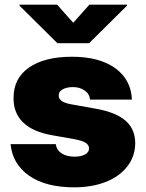

<svg xmlns="http://www.w3.org/2000/svg" viewBox="-20 -797 628 827"><path d="M548.3 -367.9H367.9Q365.8 -392.4 344.8 -407.1Q323.9 -421.9 294 -421.9Q267.8 -421.9 250.2 -412.3Q232.6 -402.7 233 -386.4Q231.5 -357.6 285.5 -348L396.3 -328.1Q480.1 -312.9 521.1 -276.8Q562.1 -240.8 562.5 -180.4Q562.1 -123.2 527.9 -79.5Q493.6 -35.9 434.3 -13Q375 9.9 299.7 9.9Q176.8 9.9 105.3 -40.3Q33.7 -90.6 25.6 -176.1H220.2Q224.1 -150.2 245.7 -136.2Q267.4 -122.2 301.1 -122.2Q328.8 -122.2 346.1 -131.6Q363.3 -141 363.6 -157.7Q363.3 -172.9 348.4 -182.2Q333.5 -191.4 301.1 -197.4L204.5 -214.5Q121.4 -229 79.5 -269.7Q37.6 -310.4 38.4 -375Q38 -459.5 104.9 -506Q171.9 -552.6 289.8 -552.6Q407.7 -552.6 476 -503.6Q544.4 -454.5 548.3 -367.9ZM225.9 -777 295.5 -698.9 365.1 -777H527V-772.7L363.6 -610.8H227.3L63.9 -772.7V-777Z"/></svg>

Font: Karasuma Gothic
Style: Black
Weight: 900
Designer: Rasmus Andersson / Ryoko Nishizuka
Foundry: Genbu
Version: Version 1.00